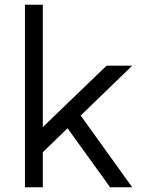

<svg xmlns="http://www.w3.org/2000/svg" viewBox="-20 -796 606 816"><path d="M162 -776V-256L433 -517H542L323 -305L542 0H448L267 -251L162 -149V0H86V-776Z"/></svg>

Font: Afrihost Sans
Style: Regular
Weight: 400
Designer: Afrihost SP Pty Ltd
Version: Version 1.000